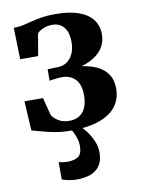

<svg xmlns="http://www.w3.org/2000/svg" viewBox="-88 -607 669 910"><g transform="rotate(-10 246.5 -152.0)"><path d="M220 10Q179 10 144 3.5Q109 -3 81.5 -11Q54 -19 35 -23.5L27 -165H116L138 -79.5Q148 -63 169.2 -50Q190.5 -37 221 -37Q250.5 -37 270.2 -50Q290 -63 300 -87.2Q310 -111.5 310 -145Q310 -196.5 285.8 -221.8Q261.5 -247 221 -247Q214.5 -247 202.5 -246Q190.5 -245 178.8 -243.5Q167 -242 161 -240.5L161.5 -295.5L214.5 -297.5Q235.5 -298 254 -310.2Q272.5 -322.5 284 -346.2Q295.5 -370 295.5 -404Q295.5 -435.5 286 -456.8Q276.5 -478 259.2 -488.8Q242 -499.5 220 -499.5Q195 -499.5 174.2 -490.2Q153.5 -481 146 -470.5L128 -365H41.5L37.5 -517Q61 -517 82.2 -521.5Q103.5 -526 126.2 -532Q149 -538 176.8 -542.5Q204.5 -547 241 -547Q309 -547 354 -531Q399 -515 421.2 -485.2Q443.5 -455.5 443.5 -414Q443.5 -375.5 423 -346.2Q402.5 -317 364.2 -298Q326 -279 272.5 -271L277 -285Q330.5 -284.5 373.2 -270.5Q416 -256.5 440.8 -226.8Q465.5 -197 465.5 -149Q465.5 -102 439.8 -66.2Q414 -30.5 359.8 -10.2Q305.5 10 220 10ZM206 243Q188.5 243 169.2 239.2Q150 235.5 136.5 230V146.5Q146.5 149.5 158.5 151Q170.5 152.5 177.5 152.5Q209.5 152.5 229.2 140.5Q249 128.5 249 87Q249 70 243.5 52.5Q238 35 230.5 20.5Q223 6 216.5 -2L249 -6.5L266.5 -2Q278 8 294.2 29.2Q310.5 50.5 323.2 79Q336 107.5 335 139.5Q334 176.5 317.8 199.5Q301.5 222.5 273 232.8Q244.5 243 206 243Z"/></g></svg>

Font: Merriweather 72pt
Style: Bold
Weight: 700
Version: Version 2.100